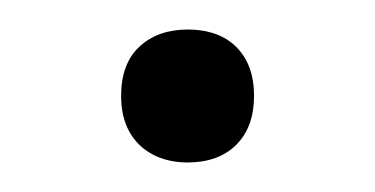

<svg xmlns="http://www.w3.org/2000/svg" viewBox="-20 -101 254 130"><path d="M107 9Q93.5 9 83.2 3.5Q73 -2 67.5 -12Q62 -22 62 -36Q62 -58 74.5 -69.5Q87 -81 107 -81Q121 -81 131 -75.8Q141 -70.5 146.5 -60.5Q152 -50.5 152 -36Q152 -15 140 -3Q128 9 107 9Z"/></svg>

Font: Commissioner Thin
Style: Regular
Weight: 100
Designer: Kostas Bartsokas
Foundry: Kostas Bartsokas
Version: Version 1.001;gftools[0.9.23]